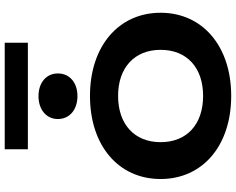

<svg xmlns="http://www.w3.org/2000/svg" viewBox="-113 -871 999 813"><g transform="rotate(-90 386.5 -464.5)"><path d="M387 15C597 15 739 -106 739 -284C739 -462 597 -583 387 -583C176 -583 35 -462 35 -284C35 -106 176 15 387 15ZM386 -636C443 -636 482 -669 482 -719C482 -768 443 -801 386 -801C329 -801 289 -768 289 -719C289 -669 329 -636 386 -636ZM612 -846V-944H161V-846ZM387 -104C266 -104 191 -173 191 -284C191 -394 266 -464 387 -464C507 -464 582 -394 582 -284C582 -173 507 -104 387 -104Z"/></g></svg>

Font: Bounded Med
Style: Regular
Weight: 500
Designer: Vlad Churkin
Version: Version 3.0